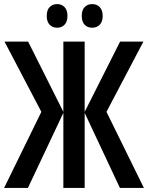

<svg xmlns="http://www.w3.org/2000/svg" viewBox="-25 -917 722 937"><path d="M176.8 -371.1 -2.9 -713.9H112.3L284.2 -371.1V-713.9H388.2V-371.1L561 -713.9H674.8L494.6 -371.1L677.2 0H560.1L388.2 -366.2V0H284.2V-366.2L111.3 0H-4.9ZM203.1 -839.4Q203.1 -868.2 217.3 -882.6Q231.4 -897 253.9 -897Q276.4 -897 290.3 -882.1Q304.2 -867.2 304.2 -839.4Q304.2 -811.5 290.3 -796.6Q276.4 -781.7 253.9 -781.7Q231.4 -781.7 217.3 -796.4Q203.1 -811 203.1 -839.4ZM374 -839.4Q374 -868.2 388.2 -882.6Q402.3 -897 424.8 -897Q447.8 -897 461.9 -882.1Q476.1 -867.2 476.1 -839.4Q476.1 -811.5 461.9 -796.6Q447.8 -781.7 424.8 -781.7Q401.9 -781.7 387.9 -796.4Q374 -811 374 -839.4Z"/></svg>

Font: Open Sans Condensed SemiBold
Style: Regular
Weight: 600
Width: 3
Designer: Monotype Design Team
Foundry: Monotype Imaging Inc.
Version: Version 3.000; ttfautohint (v1.8.4)